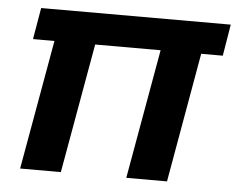

<svg xmlns="http://www.w3.org/2000/svg" viewBox="-44 -606 813 658"><g transform="rotate(5 362.0 -277.0)"><path d="M53.2 -445.8 71.8 -554.2H724.1L706.1 -445.8H631.8L553.2 0H413.1L492.2 -445.8H267.1L188 0H47.9L127 -445.8Z"/></g></svg>

Font: SVN-Poppins SemiBold
Style: Italic
Weight: 600
Italic angle: -10°
Designer: Ninad Kale (Devanagari), Jonny Pinhorn (Latin)
Foundry: Indian Type Foundry
Version: Version 3.002 2017